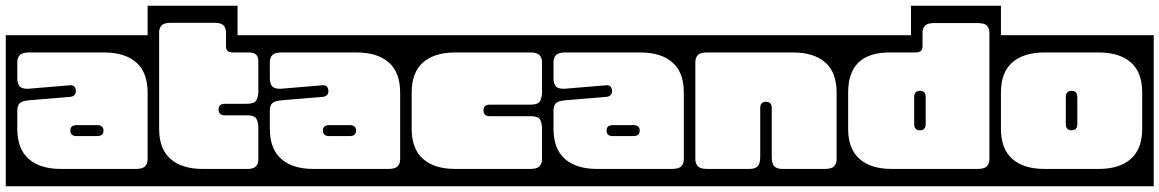

<svg xmlns="http://www.w3.org/2000/svg" viewBox="-40 -626 4022 666"><path d="M-20 -504H512V20H-20ZM472 -305Q472 -375 432.5 -409.5Q393 -444 321 -444H61Q37 -444 28.5 -434.8Q20 -425.5 20 -411V-355Q20 -337 27.2 -327.5Q34.5 -318 56 -318L200 -330Q221.5 -333 223 -312Q224.5 -293 204 -290L59 -278Q38 -276 29 -268.5Q20 -261 20 -242V-179Q20 -109.5 59.5 -74.8Q99 -40 171 -40H431Q455 -40 463.5 -49.5Q472 -59 472 -73ZM319 -173Q319 -154 297 -154H226Q204 -154 204 -173Q204 -192 226 -192H297Q319 -192 319 -173Z M784 -504H896V20H472V-606H784ZM718 -246Q718 -266 740 -266H815Q839 -266 846.5 -274.5Q854 -283 856 -303V-414Q856 -444 825 -444H770Q756.5 -444 750.2 -448.8Q744 -453.5 744 -467V-514Q744 -528.5 735.5 -537.8Q727 -547 703 -547H553Q529 -547 520.5 -537.8Q512 -528.5 512 -514V-179Q512 -109.5 551.5 -74.8Q591 -40 663 -40H820Q856 -40 856 -73V-189Q854 -210 846.5 -218Q839 -226 815 -226H740Q718 -226 718 -246Z M856 -504H1388V20H856ZM1348 -305Q1348 -375 1308.5 -409.5Q1269 -444 1197 -444H937Q913 -444 904.5 -434.8Q896 -425.5 896 -411V-355Q896 -337 903.2 -327.5Q910.5 -318 932 -318L1076 -330Q1097.5 -333 1099 -312Q1100.5 -293 1080 -290L935 -278Q914 -276 905 -268.5Q896 -261 896 -242V-179Q896 -109.5 935.5 -74.8Q975 -40 1047 -40H1307Q1331 -40 1339.5 -49.5Q1348 -59 1348 -73ZM1195 -173Q1195 -154 1173 -154H1102Q1080 -154 1080 -173Q1080 -192 1102 -192H1173Q1195 -192 1195 -173Z M1348 -504H1880V20H1348ZM1637 -243Q1637 -263 1659 -263H1799Q1823 -263 1830.5 -271.5Q1838 -280 1840 -300V-411Q1840 -425.5 1831.5 -434.8Q1823 -444 1799 -444H1539Q1467 -444 1427.5 -409.5Q1388 -375 1388 -305V-179Q1388 -109.5 1427.5 -74.8Q1467 -40 1539 -40H1799Q1823 -40 1831.5 -49.5Q1840 -59 1840 -73V-186Q1838 -207 1830.5 -215Q1823 -223 1799 -223H1659Q1637 -223 1637 -243Z M1840 -504H2372V20H1840ZM2332 -305Q2332 -375 2292.5 -409.5Q2253 -444 2181 -444H1921Q1897 -444 1888.5 -434.8Q1880 -425.5 1880 -411V-355Q1880 -337 1887.2 -327.5Q1894.5 -318 1916 -318L2060 -330Q2081.5 -333 2083 -312Q2084.5 -293 2064 -290L1919 -278Q1898 -276 1889 -268.5Q1880 -261 1880 -242V-179Q1880 -109.5 1919.5 -74.8Q1959 -40 2031 -40H2291Q2315 -40 2323.5 -49.5Q2332 -59 2332 -73ZM2179 -173Q2179 -154 2157 -154H2086Q2064 -154 2064 -173Q2064 -192 2086 -192H2157Q2179 -192 2179 -173Z M2332 -504H2902V20H2332ZM2413 -444Q2389 -444 2380.5 -434.8Q2372 -425.5 2372 -411V-73Q2372 -59 2380.5 -49.5Q2389 -40 2413 -40H2560Q2579 -40 2588 -49.2Q2597 -58.5 2597 -81V-251Q2597 -273 2617 -273Q2637 -273 2637 -251V-81Q2637 -58.5 2645.8 -49.2Q2654.5 -40 2674 -40H2821Q2845 -40 2853.5 -49.5Q2862 -59 2862 -73V-305Q2862 -375 2822.5 -409.5Q2783 -444 2711 -444Z M3120 -606H3432V20H2862V-504H3120ZM3046 -444Q2902 -444 2902 -305V-179Q2902 -109.5 2941.5 -74.8Q2981 -40 3053 -40H3351Q3375 -40 3383.5 -49.5Q3392 -59 3392 -73V-513Q3392 -527.5 3383.5 -536.8Q3375 -546 3351 -546H3201Q3177 -546 3168.5 -536.8Q3160 -527.5 3160 -513V-467Q3160 -453.5 3153.8 -448.8Q3147.5 -444 3134 -444ZM3171 -196Q3171 -174 3151 -174Q3131 -174 3131 -196V-289Q3131 -311 3151 -311Q3171 -311 3171 -289Z M3392 -504H3962V20H3392ZM3583 -444Q3511 -444 3471.5 -409.5Q3432 -375 3432 -305V-179Q3432 -109.5 3471.5 -74.8Q3511 -40 3583 -40H3771Q3843 -40 3882.5 -74.8Q3922 -109.5 3922 -179V-305Q3922 -375 3882.5 -409.5Q3843 -444 3771 -444ZM3697 -196Q3697 -174 3677 -174Q3657 -174 3657 -196V-289Q3657 -311 3677 -311Q3697 -311 3697 -289Z"/></svg>

Font: Honk Rounded
Style: Regular
Weight: 400
Designer: Noopur Datye & Yesha Goshar
Foundry: Ek Type
Version: Version 1.000